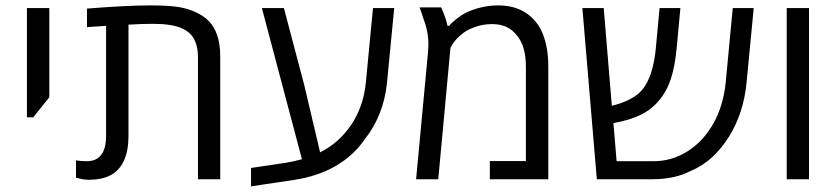

<svg xmlns="http://www.w3.org/2000/svg" viewBox="-20 -660 3085 707"><path d="M79.1 -630.4H161.6V-301.8L102.5 -228H79.1Z M259.8 -5.9V-69.3Q278.8 -66.4 299.3 -66.4Q370.6 -66.4 370.6 -160.2V-564.9L300.3 -560.1V-628.4Q448.2 -640.1 532.2 -640.1Q598.1 -640.1 635 -634.5Q671.9 -628.9 702.6 -614.3Q731.4 -600.6 749.8 -581.5Q768.1 -562.5 778.8 -532.7Q791 -501 791 -449.7V0H709V-447.8Q709 -504.4 682.9 -532.7Q656.7 -561 602.5 -568.4Q578.1 -572.3 542 -572.3Q505.4 -572.3 453.1 -569.3V-160.2Q453.1 -105.5 437 -69.8Q424.3 -41.5 402.8 -24.9Q368.2 2 305.7 2Q286.6 2 259.8 -5.9Z M904.3 -41.5 1035.2 -61Q1061.5 -65.4 1091.8 -73.7L944.3 -630.4H1025.4L1100.1 -347.7L1158.7 -99.1Q1228.5 -133.8 1273.4 -200.7Q1318.4 -267.6 1327.1 -355.5L1353.5 -630.4H1431.6L1405.3 -357.9Q1393.6 -235.8 1322.3 -146Q1281.2 -86.4 1215.1 -48.3Q1148.9 -10.3 1060.5 2.9Q1049.3 4.9 952.1 19L904.3 26.4Z M1557.6 -499.5Q1557.6 -523.9 1550.3 -556.6Q1547.9 -567.9 1538.1 -594.7Q1535.6 -602.5 1533.2 -609.9L1524.9 -632.8H1604.5Q1622.1 -593.8 1627.9 -564.9H1634.3Q1641.1 -574.7 1659.9 -589.6Q1678.7 -604.5 1697.3 -613.8Q1718.3 -624.5 1749.8 -632.3Q1781.2 -640.1 1814.5 -640.1Q1878.4 -640.1 1921.9 -608.9Q1951.7 -587.4 1969.2 -555.7Q1999 -500 1999 -414.6V0H1783.7V-66.9H1916.5V-414.6Q1916.5 -490.7 1883.3 -529.3Q1852.1 -571.3 1792.5 -571.3Q1762.7 -571.3 1734.9 -562.5Q1707 -553.7 1688.5 -540.5Q1653.8 -515.1 1638.7 -483.9L1593.8 0H1512.2L1556.2 -469.2Q1557.6 -487.8 1557.6 -499.5Z M2124.5 -630.4H2203.1L2232.9 -270.5Q2311 -289.6 2344.7 -329.1Q2384.8 -377.4 2395 -482.4L2408.7 -630.4H2485.4L2471.7 -482.9Q2465.3 -415 2450.2 -369.1Q2435.1 -323.2 2406.2 -289.6Q2378.9 -256.8 2339.4 -237.3Q2299.8 -217.8 2242.2 -207.5L2238.8 -207L2250.5 -66.4H2386.7Q2454.1 -66.4 2511.7 -102.8Q2569.3 -139.2 2606.9 -205.1Q2643.6 -271 2652.3 -356.4L2678.2 -630.4H2755.4L2729 -355.5Q2718.3 -244.6 2665.5 -158.7Q2637.7 -113.8 2602.8 -81.5Q2567.9 -49.3 2522 -29.8Q2463.9 0 2381.8 0H2177.7Z M2877 -630.4H2959V0H2877Z"/></svg>

Font: Viking Open Sans
Style: Regular
Weight: 400
Foundry: Ascender Corporation
Version: Version 2.001